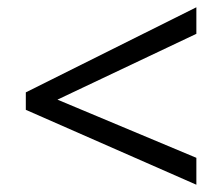

<svg xmlns="http://www.w3.org/2000/svg" viewBox="-20 -626 612 528"><path d="M138 -352 520 -533V-606L51 -372V-324L520 -118V-192Z"/></svg>

Font: OpenSansMMV
Style: Regular
Weight: 400
Designer: Steve Matteson
Foundry: Ascender Corporation
Version: Version 4.000